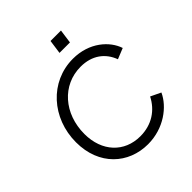

<svg xmlns="http://www.w3.org/2000/svg" viewBox="-251 -1118 1299 1299"><g transform="rotate(-45 398.0 -468.5)"><path d="M530 -849 544 -949H444L430 -849ZM417 12C569 12 686 -79 728 -172L655 -207C611 -120 529 -63 418 -63C266 -63 161 -174 161 -342C161 -536 289 -682 465 -682C574 -682 647 -626 679 -539L756 -570C726 -662 623 -757 466 -757C246 -757 81 -573 81 -342C81 -121 231 12 417 12Z"/></g></svg>

Font: Plus Jakarta Sans
Style: Italic
Weight: 400
Italic angle: -8°
Designer: Gumpita Rahayu
Foundry: Tokotype
Version: Version 2.071;gftools[0.9.30]